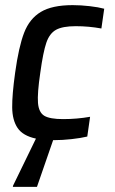

<svg xmlns="http://www.w3.org/2000/svg" viewBox="-20 -538 447 748"><path d="M331 -83 320 -6Q295 0 259 4Q223 8 191 8H187L124 190H30L31 185L120 2Q69 -9 48.5 -39.5Q28 -70 27.5 -119.5Q27 -169 39 -255Q53 -356 74 -410.5Q95 -465 139 -491.5Q183 -518 263 -518Q295 -518 329.5 -514Q364 -510 386 -504L375 -427Q326 -436 275 -436Q224 -436 198.5 -422Q173 -408 160.5 -371.5Q148 -335 137 -255Q125 -174 128 -137Q131 -100 152.5 -87Q174 -74 226 -74Q280 -74 331 -83Z"/></svg>

Font: Assailand Medium
Style: Italic
Weight: 500
Italic angle: -8°
Designer: Hector Gatti with collaboration of the Omnibus-Type team
Foundry: Omnibus-Type
Version: Version 0.072;October 19, 2019;FontCreator 12.0.0.2547 64-bi